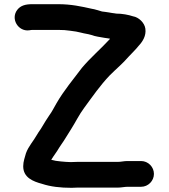

<svg xmlns="http://www.w3.org/2000/svg" viewBox="-20 -747 806 918"><path d="M591 146H655C688.3 146 716 118 716 84.5C716 51 688.3 23 655 23H588C572.6 23 558.9 27 543 27H349C339.7 27 329.3 27.3 318 28C309.3 28 302 27.7 296 27L272 25C253.4 23.4 239.9 21.3 225 17C236.7 -2.6 251.5 -20.8 263 -41L273 -56C288.7 -77.6 304 -105.4 319 -128C340.4 -161.3 357.7 -198.3 383 -232C423.9 -287.4 457.4 -337 505 -387C538.3 -420.3 565.8 -442 595 -476C609.5 -491.8 630.4 -511.6 643 -528C662.1 -548.4 679.9 -576 675 -610C671.2 -638 643.2 -664.9 616 -669C594 -676.3 564.6 -682 535 -682C533.7 -682 532 -682.3 530 -683L515 -685C503.6 -686.6 495.8 -688.8 484 -690L468 -692C453.5 -695.6 433.3 -703.3 419 -705C369 -716.1 320.7 -727 258 -727H134C102.3 -727 78.8 -720.7 63 -700.5C29.2 -657.2 66.8 -595.7 119 -602C123.6 -602.6 129.7 -604 134 -604H258C279 -604 298.5 -602.9 316 -600L344 -596C351.3 -594.7 359 -593 367 -591C386.5 -585.6 398 -585.4 416 -580C439 -571.5 456.4 -570.7 480 -566L494 -564L506 -562C505.3 -560.7 504.7 -559.7 504 -559C463.2 -514.5 412.7 -471.4 372 -423C330 -367 285.9 -315.3 250 -253C235.1 -227.7 230.6 -216.1 216 -196C204.8 -179.8 191.4 -158.1 182 -142C173.3 -126.4 166.1 -119 157 -103C140.4 -73.1 116 -47.6 104 -14C99.2 5.1 91 23.9 91 48C91 102.3 138.4 120.6 181 132C221.5 145.5 268.5 151 322 151C332 150.3 341 150 349 150H543C559.7 150 576.4 146 591 146Z"/></svg>

Font: Smoothie
Style: Regular
Weight: 400
Foundry: Cannot Into Space Fonts
Version: Version 0.8